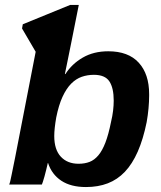

<svg xmlns="http://www.w3.org/2000/svg" viewBox="-20 -745 651 775"><path d="M17 0Q21 -8 27 -40Q33 -72 41 -109L124 -536L69 -630L72 -647L263 -725H298Q280 -634 269 -579.5Q258 -525 252 -495.5Q246 -466 244 -456.5Q242 -447 242 -446H244Q270 -487 314 -512.5Q358 -538 417 -538Q498 -538 540 -492Q582 -446 582 -365V-358Q582 -335 579.5 -307.5Q577 -280 572 -252Q558 -183 536 -133Q514 -83 484 -51.5Q454 -20 415 -5Q376 10 327 10Q266 10 227.5 -15.5Q189 -41 174 -87H173Q170 -74 166.5 -59.5Q163 -45 159.5 -32.5Q156 -20 153 -11Q150 -2 149 0ZM359 -443Q333 -443 310 -435Q287 -427 267.5 -407.5Q248 -388 232.5 -354.5Q217 -321 207 -271Q199 -225 199 -196Q199 -141 225.5 -112.5Q252 -84 297 -84Q322 -84 341.5 -91.5Q361 -99 377 -118Q393 -137 405.5 -169.5Q418 -202 428 -252Q434 -277 436.5 -298.5Q439 -320 439 -339Q439 -390 421.5 -416.5Q404 -443 359 -443Z"/></svg>

Font: Libra Sans Modern
Style: Bold Italic
Weight: 700
Italic angle: -12°
Foundry: Stefan Peev, Context Ltd
Version: Version 1.000